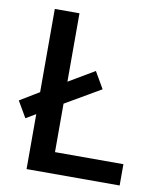

<svg xmlns="http://www.w3.org/2000/svg" viewBox="-81 -778 700 843"><g transform="rotate(10 269.0 -357.0)"><path d="M95 0V-245L51 -219L9 -291L95 -343V-714H205V-409L320 -477L363 -403L205 -311V-95H510V0Z"/></g></svg>

Font: Noto Sans NKo Unjoined Medium
Style: Regular
Weight: 500
Designer: Monotype Design Team
Foundry: Monotype Imaging Inc.
Version: Version 2.004